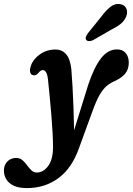

<svg xmlns="http://www.w3.org/2000/svg" viewBox="-129 -715 678 981"><path d="M321.5 -281Q351.5 -371 386.8 -416.8Q422 -462.5 469 -462.5Q497.5 -462.5 513.2 -444Q529 -425.5 529 -395.5Q529 -362 511.8 -340.2Q494.5 -318.5 460 -302Q435.5 -292 416.2 -275.8Q397 -259.5 380.5 -231Q364 -202.5 346.5 -155L276 38Q240 142.5 170.8 194.2Q101.5 246 8.5 246Q-49.5 246 -79.2 221Q-109 196 -109 155.5Q-109 128.5 -91.5 110.2Q-74 92 -46 92Q-27.5 92 -14.5 103.2Q-1.5 114.5 9.2 129.2Q20 144 31.5 155.2Q43 166.5 59 166.5Q91.5 166.5 116.5 133.8Q141.5 101 142 37.5Q142 9.5 139.8 -33.8Q137.5 -77 133.5 -126.2Q129.5 -175.5 124.8 -223.5Q120 -271.5 116 -310.5Q113 -335.5 106 -346.2Q99 -357 90 -357Q78.5 -357 66 -341Q52.5 -325.5 36.5 -332Q28 -335 25 -346.5Q22 -358 29 -379.5Q40 -412.5 74.8 -437.2Q109.5 -462 154.5 -462Q188.5 -462 209.2 -437.5Q230 -413 235.5 -361Q238.5 -324.5 241.5 -273.8Q244.5 -223 246.5 -165Q248.5 -107 249.5 -49ZM387 -628Q411.5 -661 435.2 -680Q459 -699 487 -693.5Q510 -689 517.2 -669.8Q524.5 -650.5 515 -629Q505.5 -607.5 487 -592.5Q468.5 -577.5 437 -562L346 -509.5Q336 -505 326 -505Q316 -505 311.5 -511.5Q306.5 -519 310.5 -528.2Q314.5 -537.5 322 -547.5Z"/></svg>

Font: Fraunces 72pt SuperSoft SemiBold
Style: Italic
Weight: 600
Italic angle: -16°
Version: Version 1.000;[b76b70a41]